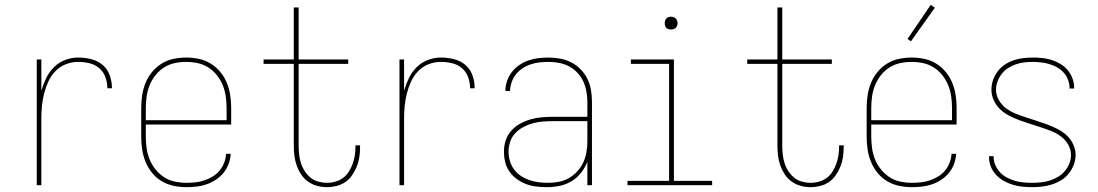

<svg xmlns="http://www.w3.org/2000/svg" viewBox="-20 -766 4540 794"><path d="M132 0V-520H151V-391Q159 -418 171 -443Q183 -468 203 -488Q223 -508 249.5 -518Q276 -528 303 -528Q330 -528 357 -521.5Q384 -515 404.5 -497.5Q425 -480 434 -454Q443 -428 443 -401H424Q424 -424 416 -446.5Q408 -469 390.5 -484Q373 -499 350 -504.5Q327 -510 303 -510Q277 -510 252.5 -500.5Q228 -491 209.5 -472Q191 -453 180 -429Q169 -405 162.5 -379.5Q156 -354 153.5 -328Q151 -302 151 -276V0Z M751 8Q724 8 698 2.5Q672 -3 649 -16.5Q626 -30 609 -51Q592 -72 582 -96.5Q572 -121 568 -147.5Q564 -174 564 -200V-320Q564 -346 568 -372.5Q572 -399 582 -423.5Q592 -448 609 -468.5Q626 -489 648.5 -503Q671 -517 697.5 -522.5Q724 -528 750 -528Q776 -528 802.5 -522.5Q829 -517 851.5 -503Q874 -489 891 -468.5Q908 -448 918 -423.5Q928 -399 932 -372.5Q936 -346 936 -320V-251H583V-200Q583 -176 586.5 -152Q590 -128 599 -106Q608 -84 623.5 -65Q639 -46 659 -33Q679 -20 703 -15Q727 -10 751 -10Q770 -10 788.5 -12Q807 -14 825 -20Q843 -26 859.5 -36Q876 -46 888 -60.5Q900 -75 907 -93Q914 -111 915 -130H934Q933 -109 925.5 -88.5Q918 -68 904.5 -51.5Q891 -35 873 -23Q855 -11 835 -4Q815 3 793.5 5.5Q772 8 751 8ZM583 -269H917V-320Q917 -344 913.5 -368Q910 -392 901 -414Q892 -436 877 -455Q862 -474 841.5 -487Q821 -500 797.5 -505Q774 -510 750 -510Q726 -510 702.5 -505Q679 -500 658.5 -487Q638 -474 623 -455Q608 -436 599 -414Q590 -392 586.5 -368Q583 -344 583 -320Z M1332 8Q1311 8 1291 2.5Q1271 -3 1254 -15Q1237 -27 1225.5 -44.5Q1214 -62 1207 -81.5Q1200 -101 1197.5 -121.5Q1195 -142 1195 -163V-502H1070V-520H1195V-735H1215V-520H1420V-502H1215V-163Q1215 -145 1217 -127Q1219 -109 1224.5 -91.5Q1230 -74 1240 -58.5Q1250 -43 1264 -31.5Q1278 -20 1296 -15Q1314 -10 1332 -10Q1350 -10 1367.5 -15Q1385 -20 1399 -30.5Q1413 -41 1422.5 -56Q1432 -71 1438 -87.5Q1444 -104 1447 -122Q1450 -140 1450 -157V-165H1469V-156Q1469 -136 1466 -116Q1463 -96 1455.5 -77.5Q1448 -59 1436.5 -42Q1425 -25 1408.5 -13.5Q1392 -2 1372 3Q1352 8 1332 8Z M1632 0V-520H1651V-391Q1659 -418 1671 -443Q1683 -468 1703 -488Q1723 -508 1749.5 -518Q1776 -528 1803 -528Q1830 -528 1857 -521.5Q1884 -515 1904.5 -497.5Q1925 -480 1934 -454Q1943 -428 1943 -401H1924Q1924 -424 1916 -446.5Q1908 -469 1890.5 -484Q1873 -499 1850 -504.5Q1827 -510 1803 -510Q1777 -510 1752.5 -500.5Q1728 -491 1709.5 -472Q1691 -453 1680 -429Q1669 -405 1662.5 -379.5Q1656 -354 1653.5 -328Q1651 -302 1651 -276V0Z M2242 8Q2220 8 2198.5 5.5Q2177 3 2156.5 -4.5Q2136 -12 2118 -25Q2100 -38 2087.5 -55.5Q2075 -73 2069.5 -94.5Q2064 -116 2064 -138Q2064 -162 2071 -184.5Q2078 -207 2094 -225Q2110 -243 2131 -254.5Q2152 -266 2174.5 -272.5Q2197 -279 2220.5 -281Q2244 -283 2268 -283H2409V-345Q2409 -366 2405 -388Q2401 -410 2392 -429.5Q2383 -449 2367.5 -465.5Q2352 -482 2332.5 -492Q2313 -502 2291.5 -506Q2270 -510 2248 -510Q2230 -510 2211.5 -508Q2193 -506 2175 -500Q2157 -494 2141 -483.5Q2125 -473 2113.5 -458.5Q2102 -444 2096 -426.5Q2090 -409 2089 -390H2070Q2070 -411 2077 -431.5Q2084 -452 2097 -468.5Q2110 -485 2127.5 -497Q2145 -509 2165 -516Q2185 -523 2206 -525.5Q2227 -528 2248 -528Q2273 -528 2297 -523.5Q2321 -519 2342.5 -508Q2364 -497 2381.5 -479Q2399 -461 2409.5 -439Q2420 -417 2424 -393Q2428 -369 2428 -345V0H2409V-97Q2399 -72 2382.5 -51Q2366 -30 2343.5 -16.5Q2321 -3 2295 2.5Q2269 8 2242 8ZM2245 -10Q2268 -10 2290 -14Q2312 -18 2331.5 -29Q2351 -40 2366.5 -56.5Q2382 -73 2391.5 -93Q2401 -113 2405 -135.5Q2409 -158 2409 -180V-265H2268Q2247 -265 2226 -263.5Q2205 -262 2184.5 -256.5Q2164 -251 2145 -241Q2126 -231 2111.5 -216Q2097 -201 2090 -180.5Q2083 -160 2083 -139Q2083 -120 2088.5 -101Q2094 -82 2105.5 -66Q2117 -50 2133.5 -39Q2150 -28 2168.5 -21.5Q2187 -15 2206.5 -12.5Q2226 -10 2245 -10Z M2575 0V-18H2747V-502H2589V-520H2767V-18H2925V0ZM2755 -644Q2750 -644 2744.5 -645.5Q2739 -647 2735.5 -650.5Q2732 -654 2730.5 -659.5Q2729 -665 2729 -670Q2729 -675 2730.5 -680.5Q2732 -686 2735.5 -689.5Q2739 -693 2744.5 -695Q2750 -697 2755 -697Q2760 -697 2765.5 -695Q2771 -693 2774.5 -689.5Q2778 -686 2780 -680.5Q2782 -675 2782 -670Q2782 -665 2780 -659.5Q2778 -654 2774.5 -650.5Q2771 -647 2765.5 -645.5Q2760 -644 2755 -644Z M3332 8Q3311 8 3291 2.5Q3271 -3 3254 -15Q3237 -27 3225.5 -44.5Q3214 -62 3207 -81.5Q3200 -101 3197.5 -121.5Q3195 -142 3195 -163V-502H3070V-520H3195V-735H3215V-520H3420V-502H3215V-163Q3215 -145 3217 -127Q3219 -109 3224.5 -91.5Q3230 -74 3240 -58.5Q3250 -43 3264 -31.5Q3278 -20 3296 -15Q3314 -10 3332 -10Q3350 -10 3367.5 -15Q3385 -20 3399 -30.5Q3413 -41 3422.5 -56Q3432 -71 3438 -87.5Q3444 -104 3447 -122Q3450 -140 3450 -157V-165H3469V-156Q3469 -136 3466 -116Q3463 -96 3455.5 -77.5Q3448 -59 3436.5 -42Q3425 -25 3408.5 -13.5Q3392 -2 3372 3Q3352 8 3332 8Z M3751 8Q3724 8 3698 2.5Q3672 -3 3649 -16.5Q3626 -30 3609 -51Q3592 -72 3582 -96.5Q3572 -121 3568 -147.5Q3564 -174 3564 -200V-320Q3564 -346 3568 -372.5Q3572 -399 3582 -423.5Q3592 -448 3609 -468.5Q3626 -489 3648.5 -503Q3671 -517 3697.5 -522.5Q3724 -528 3750 -528Q3776 -528 3802.5 -522.5Q3829 -517 3851.5 -503Q3874 -489 3891 -468.5Q3908 -448 3918 -423.5Q3928 -399 3932 -372.5Q3936 -346 3936 -320V-251H3583V-200Q3583 -176 3586.5 -152Q3590 -128 3599 -106Q3608 -84 3623.5 -65Q3639 -46 3659 -33Q3679 -20 3703 -15Q3727 -10 3751 -10Q3770 -10 3788.5 -12Q3807 -14 3825 -20Q3843 -26 3859.5 -36Q3876 -46 3888 -60.5Q3900 -75 3907 -93Q3914 -111 3915 -130H3934Q3933 -109 3925.5 -88.5Q3918 -68 3904.5 -51.5Q3891 -35 3873 -23Q3855 -11 3835 -4Q3815 3 3793.5 5.5Q3772 8 3751 8ZM3583 -269H3917V-320Q3917 -344 3913.5 -368Q3910 -392 3901 -414Q3892 -436 3877 -455Q3862 -474 3841.5 -487Q3821 -500 3797.5 -505Q3774 -510 3750 -510Q3726 -510 3702.5 -505Q3679 -500 3658.5 -487Q3638 -474 3623 -455Q3608 -436 3599 -414Q3590 -392 3586.5 -368Q3583 -344 3583 -320ZM3747 -595 3733 -605 3829 -746 3846 -734Z M4249 8Q4229 8 4208.5 6Q4188 4 4168.5 -2Q4149 -8 4131 -18Q4113 -28 4099 -43Q4085 -58 4077.5 -77Q4070 -96 4070 -117V-120H4089V-117Q4089 -99 4096.5 -82.5Q4104 -66 4116 -53Q4128 -40 4144.5 -31.5Q4161 -23 4178 -18Q4195 -13 4213 -11.5Q4231 -10 4249 -10Q4267 -10 4285.5 -12Q4304 -14 4321.5 -19.5Q4339 -25 4355 -34.5Q4371 -44 4383 -58Q4395 -72 4402 -89.5Q4409 -107 4409 -125Q4409 -148 4397 -168.5Q4385 -189 4366.5 -202.5Q4348 -216 4326.5 -224.5Q4305 -233 4283 -240Q4261 -247 4239 -254Q4217 -261 4195.5 -269Q4174 -277 4153.5 -287.5Q4133 -298 4116.5 -313.5Q4100 -329 4090 -350.5Q4080 -372 4080 -395Q4080 -415 4086.5 -434.5Q4093 -454 4105.5 -470.5Q4118 -487 4135 -498.5Q4152 -510 4171 -516.5Q4190 -523 4210.5 -525.5Q4231 -528 4251 -528Q4271 -528 4290.5 -526Q4310 -524 4329 -518Q4348 -512 4365.5 -501.5Q4383 -491 4395.5 -476Q4408 -461 4415 -442Q4422 -423 4422 -403V-400H4403V-403Q4403 -420 4396.5 -436.5Q4390 -453 4378.5 -466Q4367 -479 4351.5 -487.5Q4336 -496 4319.5 -501Q4303 -506 4285.5 -508Q4268 -510 4251 -510Q4233 -510 4215.5 -508Q4198 -506 4181 -500Q4164 -494 4149 -484.5Q4134 -475 4123 -461Q4112 -447 4105.5 -430Q4099 -413 4099 -395Q4099 -372 4111 -351.5Q4123 -331 4141.5 -317.5Q4160 -304 4181.5 -295.5Q4203 -287 4224.5 -280Q4246 -273 4268 -266Q4290 -259 4311.5 -251Q4333 -243 4353.5 -232.5Q4374 -222 4391 -206.5Q4408 -191 4418 -169.5Q4428 -148 4428 -125Q4428 -105 4420.5 -85Q4413 -65 4400 -48.5Q4387 -32 4369 -21Q4351 -10 4331 -3.5Q4311 3 4290.5 5.5Q4270 8 4249 8Z"/></svg>

Font: Iosevka Term Curly Thin
Style: Regular
Weight: 100
Designer: Belleve Invis
Foundry: Belleve Invis
Version: Version 32.3.0